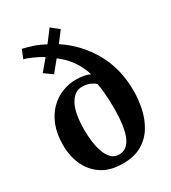

<svg xmlns="http://www.w3.org/2000/svg" viewBox="-218 -1019 1016 1141"><g transform="rotate(-30 290.0 -448.5)"><path d="M283 11Q197.5 11 141 -26Q84.5 -63 56.5 -125Q28.5 -187 28.5 -262.5Q28.5 -338.5 50.5 -394.5Q72.5 -450.5 109.8 -487.8Q147 -525 193.2 -543.2Q239.5 -561.5 287.5 -561.5Q321.5 -561.5 344.2 -556.5Q367 -551.5 383.5 -543.5Q368 -597 335.8 -643.8Q303.5 -690.5 253.5 -728L193 -653.5L138 -693L200.5 -767.5Q168.5 -787 134.5 -802Q100.5 -817 79 -822.5L102.5 -880.5Q136 -872.5 171 -861.2Q206 -850 248 -827.5L309 -908L361.5 -866L307 -794.5Q420.5 -719.5 487 -602.2Q553.5 -485 553.5 -333Q553.5 -272.5 540.5 -211.8Q527.5 -151 496.8 -100.5Q466 -50 413.8 -19.5Q361.5 11 283 11ZM290 -47Q346.5 -47 373.8 -110.2Q401 -173.5 401 -303Q401 -356.5 396.8 -404.5Q392.5 -452.5 387.5 -473.5Q379 -484 355.8 -495.2Q332.5 -506.5 297 -506.5Q246.5 -506.5 214.8 -449.2Q183 -392 183 -275.5Q183 -234.5 188.5 -194Q194 -153.5 206.2 -120.2Q218.5 -87 239 -67Q259.5 -47 290 -47Z"/></g></svg>

Font: Merriweather Text Regular
Style: Bold
Weight: 700
Designer: Eben Sorkin
Foundry: Eben Sorkin
Version: Version 2.100; ttfautohint (v1.7.19-72a1) -l 8 -r 50 -G 200 